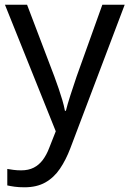

<svg xmlns="http://www.w3.org/2000/svg" viewBox="-20 -556 550 816"><path d="M1 -536H95L211 -231Q221 -204 229.5 -179Q238 -154 245 -130.5Q252 -107 256 -85H260Q266 -110 279 -150.5Q292 -191 306 -232L415 -536H510L279 74Q260 124 234.5 161.5Q209 199 172.5 219.5Q136 240 84 240Q60 240 42 237.5Q24 235 11 232V162Q22 164 37.5 166Q53 168 70 168Q101 168 123.5 156.5Q146 145 162 123.5Q178 102 189 73L217 2Z"/></svg>

Font: hex115
Style: Regular
Weight: 400
Designer: Monotype Design Team
Foundry: Monotype Imaging Inc.
Version: Version 2.013